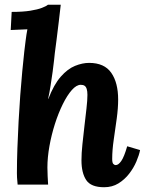

<svg xmlns="http://www.w3.org/2000/svg" viewBox="-20 -775 614 806"><path d="M417 11Q362 11 342 -19Q322 -49 322 -102Q322 -132 326 -169.5Q330 -207 334.5 -246Q339 -285 343 -319.5Q347 -354 347 -377Q347 -392 344 -401.5Q341 -411 335 -415Q329 -419 319 -419Q301 -419 281.5 -397Q262 -375 243.5 -337.5Q225 -300 210.5 -254.5Q196 -209 187.5 -161.5Q179 -114 179 -72Q179 -59 180 -35.5Q181 -12 182 0H54Q52 -21 51.5 -29.5Q51 -38 51 -48Q51 -97 53 -152.5Q55 -208 58 -264.5Q61 -321 65 -375Q69 -429 73.5 -476Q78 -523 82 -559Q84 -576 87.5 -604Q91 -632 95 -652L25 -649L29 -725Q76 -725 107 -730Q138 -735 156 -742Q174 -749 181 -755H235Q232 -726 227 -686Q222 -646 217.5 -608.5Q213 -571 210 -551Q209 -543 207 -522.5Q205 -502 201 -474Q197 -446 192.5 -416.5Q188 -387 182 -360H183Q206 -420 235 -453Q264 -486 295 -498.5Q326 -511 354 -511Q418 -511 447 -469.5Q476 -428 476 -357Q476 -321 470 -277Q464 -233 457.5 -189Q451 -145 451 -108Q451 -92 455.5 -87Q460 -82 466 -82Q477 -82 489 -99Q501 -116 514 -161L568 -145Q564 -124 552.5 -97Q541 -70 522 -45.5Q503 -21 477 -5Q451 11 417 11Z"/></svg>

Font: Lora Italic
Style: Italic
Weight: 400
Italic angle: -3°
Designer: Olga Karpushina, Alexei Vanyashin (Cyrillic)
Foundry: Cyreal
Version: Version 2.210; ttfautohint (v1.8.1.43-b0c9)